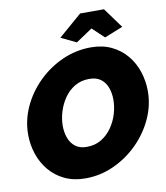

<svg xmlns="http://www.w3.org/2000/svg" viewBox="-97 -992 933 1079"><g transform="rotate(-10 369.0 -453.0)"><path d="M303 6Q237 6 185.5 -18.5Q134 -43 99 -85Q64 -127 46 -180.5Q28 -234 28 -292Q28 -373 62.5 -448.5Q97 -524 157.5 -584Q218 -644 296 -679Q374 -714 460 -714Q526 -714 577 -689.5Q628 -665 663 -623Q698 -581 715.5 -527.5Q733 -474 733 -416Q733 -336 698.5 -260.5Q664 -185 604 -125Q544 -65 466.5 -29.5Q389 6 303 6ZM341 -167Q389 -167 425 -189Q461 -211 485.5 -246.5Q510 -282 522 -323Q534 -364 534 -403Q534 -440 522.5 -471.5Q511 -503 486 -522Q461 -541 420 -541Q373 -541 337 -519.5Q301 -498 277 -463Q253 -428 240.5 -387Q228 -346 228 -307Q228 -270 239.5 -238Q251 -206 276 -186.5Q301 -167 341 -167ZM301 -797 434 -912H570L654 -797L549 -755L482 -818L388 -755Z"/></g></svg>

Font: Raleway Black
Style: Italic
Weight: 900
Italic angle: -12°
Designer: Matt McInerney, Pablo Impallari, Rodrigo Fuenzalida
Foundry: Matt McInerney, Pablo Impallari, Rodrigo Fuenzalida
Version: Version 4.101;RELEASE